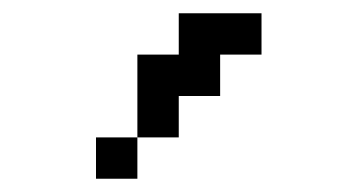

<svg xmlns="http://www.w3.org/2000/svg" viewBox="-20 -645 540 290"><path d="M375 -562.5V-625H250V-562.5H187.5Q187.5 -562.5 187.5 -437.5H125V-375H187.5V-437.5H250V-500H312.5V-562.5Z"/></svg>

Font: CalcUnifontExMono
Style: Regular
Weight: 500
Version: Version 15.0.06